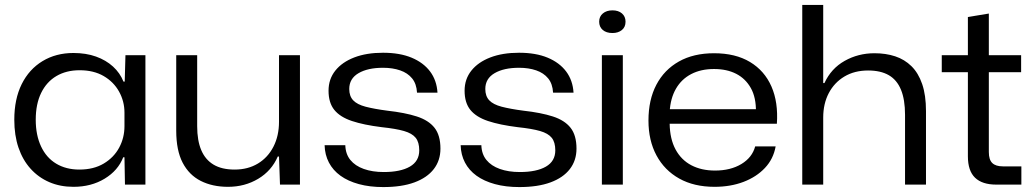

<svg xmlns="http://www.w3.org/2000/svg" viewBox="-20 -749 4191 779"><path d="M278 9Q224 9 180 -10Q136 -29 104 -64.5Q72 -100 55 -150Q38 -200 38 -263Q38 -347 68 -407.5Q98 -468 152.5 -501Q207 -534 278 -534Q329 -534 369.5 -519.5Q410 -505 438.5 -479Q467 -453 481 -418H486L489 -525H570V0H487L485 -111H480Q459 -57 404.5 -24Q350 9 278 9ZM302 -61Q360 -61 401 -85.5Q442 -110 463.5 -150Q485 -190 485 -237V-292Q485 -338 463 -377.5Q441 -417 400.5 -440.5Q360 -464 303 -464Q249 -464 209 -440.5Q169 -417 147 -372Q125 -327 125 -263Q125 -201 146.5 -155Q168 -109 208 -85Q248 -61 302 -61Z M905 9Q842 9 794.5 -15Q747 -39 721 -89Q695 -139 695 -219V-525H780V-237Q780 -179 796.5 -140Q813 -101 846.5 -81Q880 -61 932 -61Q986 -61 1026.5 -85.5Q1067 -110 1089.5 -154Q1112 -198 1112 -255V-525H1197V0H1116L1112 -114H1107Q1082 -56 1027.5 -23.5Q973 9 905 9Z M1535 10Q1480 10 1436 -2Q1392 -14 1361.5 -36Q1331 -58 1314.5 -89.5Q1298 -121 1297 -160H1381Q1382 -124 1401.5 -100Q1421 -76 1456 -63.5Q1491 -51 1537 -51Q1605 -51 1643 -73Q1681 -95 1681 -139Q1681 -172 1666.5 -190Q1652 -208 1619 -217.5Q1586 -227 1529 -233Q1456 -242 1408 -258Q1360 -274 1336.5 -303Q1313 -332 1313 -381Q1313 -428 1340.5 -462.5Q1368 -497 1417.5 -516Q1467 -535 1534 -535Q1602 -535 1650 -515Q1698 -495 1725 -459Q1752 -423 1755 -373H1672Q1670 -409 1652 -431Q1634 -453 1603.5 -463.5Q1573 -474 1534 -474Q1472 -474 1434.5 -452Q1397 -430 1397 -388Q1397 -359 1413 -342Q1429 -325 1463.5 -316Q1498 -307 1551 -300Q1623 -292 1671 -276.5Q1719 -261 1743 -230.5Q1767 -200 1767 -146Q1767 -98 1740 -63Q1713 -28 1661.5 -9Q1610 10 1535 10Z M2087 10Q2032 10 1988 -2Q1944 -14 1913.5 -36Q1883 -58 1866.5 -89.5Q1850 -121 1849 -160H1933Q1934 -124 1953.5 -100Q1973 -76 2008 -63.5Q2043 -51 2089 -51Q2157 -51 2195 -73Q2233 -95 2233 -139Q2233 -172 2218.5 -190Q2204 -208 2171 -217.5Q2138 -227 2081 -233Q2008 -242 1960 -258Q1912 -274 1888.5 -303Q1865 -332 1865 -381Q1865 -428 1892.5 -462.5Q1920 -497 1969.5 -516Q2019 -535 2086 -535Q2154 -535 2202 -515Q2250 -495 2277 -459Q2304 -423 2307 -373H2224Q2222 -409 2204 -431Q2186 -453 2155.5 -463.5Q2125 -474 2086 -474Q2024 -474 1986.5 -452Q1949 -430 1949 -388Q1949 -359 1965 -342Q1981 -325 2015.5 -316Q2050 -307 2103 -300Q2175 -292 2223 -276.5Q2271 -261 2295 -230.5Q2319 -200 2319 -146Q2319 -98 2292 -63Q2265 -28 2213.5 -9Q2162 10 2087 10Z M2422 0V-525H2507V0ZM2465 -615Q2440 -615 2425.5 -627.5Q2411 -640 2411 -661Q2411 -682 2426 -694.5Q2441 -707 2465 -707Q2489 -707 2503.5 -694.5Q2518 -682 2518 -661Q2518 -639 2503 -627Q2488 -615 2465 -615Z M2879 9Q2796 9 2736 -24.5Q2676 -58 2643.5 -118.5Q2611 -179 2611 -260Q2611 -344 2643 -405Q2675 -466 2734.5 -499.5Q2794 -533 2877 -533Q2964 -533 3023 -497.5Q3082 -462 3110 -398Q3138 -334 3132 -247H2697Q2698 -185 2721 -142.5Q2744 -100 2785 -78.5Q2826 -57 2881 -57Q2944 -57 2988 -83.5Q3032 -110 3044 -155H3127Q3118 -104 3083.5 -67.5Q3049 -31 2996.5 -11Q2944 9 2879 9ZM2697 -295 2690 -306H3055L3047 -295Q3048 -353 3026.5 -391.5Q3005 -430 2967 -449.5Q2929 -469 2877 -469Q2824 -469 2784.5 -448.5Q2745 -428 2722.5 -389Q2700 -350 2697 -295Z M3235 0V-729H3320V-412H3325Q3352 -471 3407 -502Q3462 -533 3528 -533Q3574 -533 3612 -520.5Q3650 -508 3678 -480.5Q3706 -453 3721.5 -408Q3737 -363 3737 -298V0H3652V-283Q3652 -345 3635.5 -385Q3619 -425 3586 -444Q3553 -463 3502 -463Q3447 -463 3406 -438.5Q3365 -414 3342.5 -371Q3320 -328 3320 -272V0Z M4022 0Q3965 0 3936 -28Q3907 -56 3907 -115V-456H3801V-525H3907V-680L3992 -694V-525H4123V-456H3992V-132Q3992 -101 4006 -87.5Q4020 -74 4049 -74H4124V0Z"/></svg>

Font: Mona Sans SemiExpanded
Style: Regular
Weight: 400
Width: 6
Designer: Deni Anggara
Foundry: GitHub
Version: Version 2.000